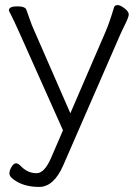

<svg xmlns="http://www.w3.org/2000/svg" viewBox="-20 -731 545 756"><path d="M15 -690Q15 -706 47.5 -706Q80 -706 84 -692Q89 -679 97 -655.5Q105 -632 112 -617L257 -285L396 -607Q411 -642 429 -702Q432 -711 443 -711Q454 -711 470.5 -698Q487 -685 487 -674.5Q487 -664 473 -636Q459 -608 450 -587L229 -80Q192 5 134 5Q73 5 34 -24Q17 -36 17 -48Q17 -60 25.5 -74Q34 -88 43 -88Q52 -88 64 -75Q90 -49 124 -49Q155 -49 181 -109L228 -218L56 -603Q34 -652 24.5 -670Q15 -688 15 -690Z"/></svg>

Font: LXGW WenKai Lite Light
Style: Regular
Weight: 300
Designer: LXGW / Fontworks Inc.
Foundry: LXGW / Fontworks Inc.
Version: Version 1.511; March 25, 2025